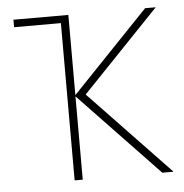

<svg xmlns="http://www.w3.org/2000/svg" viewBox="-44 -570 587 613"><g transform="rotate(-5 250.0 -264.0)"><path d="M230 -270 488 0H452L197 -267V0H171V-504H21V-528H197V-271L443 -528H477Z"/></g></svg>

Font: Noto Sans UI Thin
Style: Regular
Weight: 250
Designer: Monotype Design Team
Foundry: Monotype Imaging Inc.
Version: Version 1.001